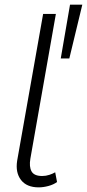

<svg xmlns="http://www.w3.org/2000/svg" viewBox="-20 -800 375 828"><path d="M147 8Q95 8 70.5 -24Q46 -56 54 -107L166 -740H221L111 -116Q105 -81 116 -61Q127 -41 162 -41Q178 -41 193 -46Q208 -51 218 -57L226 -15Q211 -4 189 2Q167 8 147 8ZM242 -548 282 -780H335L279 -548Z"/></svg>

Font: Livvic Light
Style: Italic
Weight: 300
Italic angle: -10°
Designer: Jacques Le Bailly, Baron von Fonthausen
Version: Version 1.001; ttfautohint (v1.8.2)